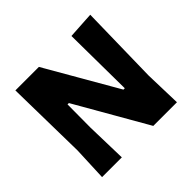

<svg xmlns="http://www.w3.org/2000/svg" viewBox="-155 -829 1010 1010"><g transform="rotate(-45 350.5 -324.0)"><path d="M631 -648 622 -204 628 0H452L223 -399H213L212 -227L218 0H71L79 -190L71 -645H246L476 -246H486L482 -639Z"/></g></svg>

Font: Alegreya Sans ExtraBold
Style: Regular
Weight: 800
Designer: Juan Pablo del Peral
Foundry: Huerta Tipografica
Version: Version 2.007